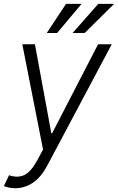

<svg xmlns="http://www.w3.org/2000/svg" viewBox="-31 -776 614 1000"><path d="M48.7 204.2Q29.8 204.2 14 200.6Q-1.8 197.1 -10.7 192.8L16 136.7Q60.7 152 95.3 135.7Q130 119.3 163.4 58.2L193.2 2.8L85.2 -545.5H150.9L236.2 -82.4H240.8L479.8 -545.5H551.1L215.6 85.6Q183.2 146.7 140.8 175.4Q98.4 204.2 48.7 204.2ZM346.9 -604 480.8 -755.7H563.2L409.8 -604ZM212.4 -604 312.9 -755.7H393.8L266.3 -604Z"/></svg>

Font: Inter Light  BETA
Style: Italic
Weight: 300
Italic angle: 9.39999°
Designer: Rasmus Andersson
Foundry: rsms
Version: Version 3.011;git-f93a4a705